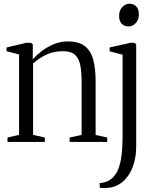

<svg xmlns="http://www.w3.org/2000/svg" viewBox="-20 -740 816 1001"><path d="M79.5 -37V-456L14 -473V-492.5L118 -517H141L151 -509V-467.5L150.5 -430Q168.5 -451 196.5 -472.8Q224.5 -494.5 259.5 -509.2Q294.5 -524 333.5 -524Q393 -524 424.2 -498Q455.5 -472 467 -425.2Q478.5 -378.5 478.5 -317V-36.5L539 -23V0H343V-23L405.5 -36.5V-314.5Q405.5 -362.5 399 -398Q392.5 -433.5 372.2 -453.2Q352 -473 309.5 -473Q277.5 -473 250.8 -465.5Q224 -458 200.2 -443.8Q176.5 -429.5 152.5 -410V-37L213.5 -23V0H19V-23ZM533 240Q526.5 240.5 519.5 240.2Q512.5 240 507 239.8Q501.5 239.5 500.5 239L499.5 214.5Q505.5 215 522.8 211Q540 207 553 198Q574 184 588.8 158.2Q603.5 132.5 611.2 86.5Q619 40.5 619 -33.5V-455L551.5 -472.5V-492.5L661 -517H680L690 -509.5V23.5Q690 70.5 678.8 109.8Q667.5 149 646.8 178Q626 207 597 223.2Q568 239.5 533 240ZM649 -602Q629.5 -602 615.2 -615.5Q601 -629 601 -657Q601 -685.5 617.5 -703Q634 -720.5 655 -720.5H656Q675.5 -720.5 689.8 -707Q704 -693.5 704 -665Q704 -637 687.5 -619.5Q671 -602 650 -602Z"/></svg>

Font: Merriweather 120pt Light
Style: Regular
Weight: 300
Version: Version 2.100